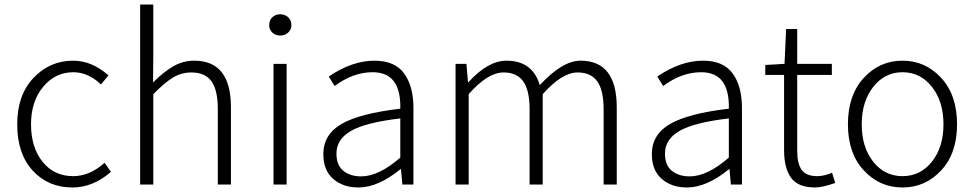

<svg xmlns="http://www.w3.org/2000/svg" viewBox="-20 -815 4303 848"><path d="M300 13Q193 13 124.5 -61.5Q56 -136 56 -266Q56 -395 128 -471Q200 -547 303 -547Q386 -547 459 -482L426 -442Q369 -496 304 -496Q224 -496 170.5 -431.5Q117 -367 117 -266Q117 -164 168 -100.5Q219 -37 303 -37Q376 -37 442 -96L470 -56Q391 13 300 13Z M599 0V-795H657V-567L656 -451Q702 -497 745 -522Q788 -547 838 -547Q1000 -547 1000 -341V0H942V-333Q942 -417 914 -456Q886 -495 825 -495Q781 -495 744 -472.5Q707 -450 657 -399V0Z M1188 0V-533H1246V0ZM1218 -658Q1197 -658 1183 -671Q1169 -684 1169 -704Q1169 -726 1183 -739Q1197 -752 1218 -752Q1238 -752 1252.5 -739Q1267 -726 1267 -704Q1267 -684 1252.5 -671Q1238 -658 1218 -658Z M1563 13Q1495 13 1451.5 -25Q1408 -63 1408 -134Q1408 -221 1488.5 -267.5Q1569 -314 1748 -335Q1752 -496 1626 -496Q1539 -496 1458 -435L1432 -477Q1535 -547 1634 -547Q1724 -547 1765 -490.5Q1806 -434 1806 -338V0H1757L1751 -68H1749Q1650 13 1563 13ZM1575 -36Q1653 -36 1748 -119V-292Q1595 -274 1530.5 -237Q1466 -200 1466 -137Q1466 -85 1496.5 -60.5Q1527 -36 1575 -36Z M1992 0V-533H2040L2047 -452H2049Q2135 -547 2217 -547Q2332 -547 2364 -439Q2464 -547 2544 -547Q2704 -547 2704 -341V0H2646V-333Q2646 -416 2618 -455.5Q2590 -495 2531 -495Q2462 -495 2377 -399V0H2319V-333Q2319 -416 2291 -455.5Q2263 -495 2204 -495Q2134 -495 2050 -399V0Z M3014 13Q2946 13 2902.5 -25Q2859 -63 2859 -134Q2859 -221 2939.5 -267.5Q3020 -314 3199 -335Q3203 -496 3077 -496Q2990 -496 2909 -435L2883 -477Q2986 -547 3085 -547Q3175 -547 3216 -490.5Q3257 -434 3257 -338V0H3208L3202 -68H3200Q3101 13 3014 13ZM3026 -36Q3104 -36 3199 -119V-292Q3046 -274 2981.5 -237Q2917 -200 2917 -137Q2917 -85 2947.5 -60.5Q2978 -36 3026 -36Z M3580 13Q3505 13 3474 -29.5Q3443 -72 3443 -152V-484H3360V-528L3445 -533L3452 -687H3501V-533H3654V-484H3501V-148Q3501 -93 3520.5 -65Q3540 -37 3590 -37Q3619 -37 3655 -52L3669 -7Q3613 13 3580 13Z M3725 -266Q3725 -395 3795 -471Q3865 -547 3966 -547Q4067 -547 4137 -471Q4207 -395 4207 -266Q4207 -138 4137 -62.5Q4067 13 3966 13Q3865 13 3795 -62.5Q3725 -138 3725 -266ZM3966 -496Q3888 -496 3837 -431.5Q3786 -367 3786 -266Q3786 -165 3836.5 -101Q3887 -37 3966 -37Q4045 -37 4096 -101Q4147 -165 4147 -266Q4147 -367 4096 -431.5Q4045 -496 3966 -496Z"/></svg>

Font: Noto Sans Korean Light
Style: Regular
Weight: 300
Designer: Ryoko NISHIZUKA  (kana & ideographs); Paul D. Hunt (Latin, Greek & Cyrillic); Wenlong ZHANG  (bopomofo); Sandoll Communi
Foundry: Adobe Systems Incorporated
Version: Version 1.000;PS 1;hotconv 1.0.78;makeotf.lib2.5.61930